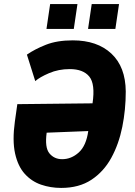

<svg xmlns="http://www.w3.org/2000/svg" viewBox="-20 -910 660 942"><path d="M280 12Q228 12 181.5 -4Q135 -20 101.5 -57Q68 -94 54 -157Q40 -220 53 -314L65 -399L434 -403Q448 -498 418 -534.5Q388 -571 322 -571Q267 -571 220.5 -551Q174 -531 153 -512L112 -642Q151 -669 205.5 -690.5Q260 -712 337 -712Q457 -712 526.5 -647Q596 -582 597 -461Q597 -372 580 -287.5Q563 -203 526 -135.5Q489 -68 428.5 -28Q368 12 280 12ZM285 -129Q330 -129 366.5 -162Q403 -195 413 -267L209 -259Q199 -186 222.5 -157.5Q246 -129 285 -129ZM412 -768 430 -890H564L546 -768ZM208 -768 226 -890H360L342 -768Z"/></svg>

Font: Finlandica
Style: Bold Italic
Weight: 700
Italic angle: -8°
Designer: Niklas Ekholm, Juho Hiilivirta, Jaakko Suomalainen
Foundry: Helsinki Type Studio
Version: Version 1.064; ttfautohint (v1.8.4.7-5d5b)